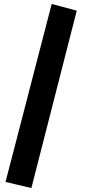

<svg xmlns="http://www.w3.org/2000/svg" viewBox="-20 -731 434 973"><path d="M139 222 8 191 242 -711 369 -677Z"/></svg>

Font: Ysabeau Infant Black
Style: Regular
Weight: 900
Designer: Christian Thalmann (Catharsis Fonts)
Version: Version 2.001;gftools[0.9.30]; featfreeze: ss01,ss02,lnum